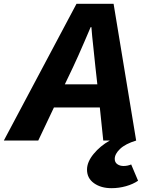

<svg xmlns="http://www.w3.org/2000/svg" viewBox="-95 -735 783 1004"><path d="M360 152Q360 112 394.5 70Q429 28 479 0H445L427 -173H187L105 0H-75L305 -715H499L617 0Q561 17 533 43.5Q505 70 505 96Q505 114 518.5 123.5Q532 133 551 133Q572 133 591 125L627 210Q601 228 564 238.5Q527 249 488 249Q433 249 396.5 223Q360 197 360 152ZM414 -294 404 -384 393 -489Q386 -551 383 -593H379L346 -516Q312 -437 287 -384L244 -294Z"/></svg>

Font: Nebula Sans Bold
Style: Regular
Weight: 700
Italic angle: -9°
Designer: Paul D. Hunt for Adobe (as Source Sans)
Foundry: Nebula Entertainment & Broadcasting LLC
Version: Version 1.010